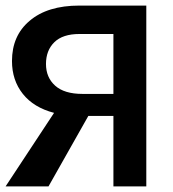

<svg xmlns="http://www.w3.org/2000/svg" viewBox="-23 -669 620 689"><path d="M502 0H384V-253H294L151 0H-3L171 -264Q98 -283 59 -332Q20 -381 20 -450Q20 -541 83 -594Q147 -649 262 -649H502ZM384 -332V-547H262Q202 -547 172 -517.5Q142 -488 142 -439.5Q142 -391 175 -361.5Q208 -332 273 -332Z"/></svg>

Font: Karmilla
Style: Bold
Weight: 700
Designer: Jonathan Pinhorn
Version: Version 1.000